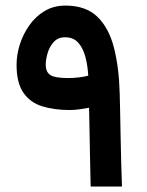

<svg xmlns="http://www.w3.org/2000/svg" viewBox="-20 -681 535 701"><path d="M234.4 -279.3Q178.2 -279.3 134.5 -292.7Q90.8 -306.2 65.7 -342Q40.5 -377.9 40.5 -444.8Q40.5 -480.5 52.2 -518.1Q64 -555.7 86.7 -588.1Q109.4 -620.6 142.6 -640.6Q175.8 -660.6 218.8 -660.6Q293.5 -660.6 335.7 -619.6Q377.9 -578.6 396.2 -506.3Q414.6 -434.1 417 -340.3Q418 -312.5 418.7 -270.5Q419.4 -228.5 420.4 -180.2Q421.4 -131.8 422.6 -85Q423.8 -38.1 425.3 0H311Q310.1 -48.3 308.8 -101.1Q307.6 -153.8 306.9 -202.6Q306.2 -251.5 305.2 -287.6Q287.6 -284.2 268.8 -281.7Q250 -279.3 234.4 -279.3ZM229.5 -396Q246.1 -396 267.8 -398.4Q289.6 -400.9 302.2 -404.8Q300.3 -440.4 292 -472.4Q283.7 -504.4 266.1 -524.7Q248.5 -544.9 217.8 -544.9Q191.4 -544.9 175.8 -527.3Q160.2 -509.8 153.6 -486.3Q147 -462.9 147 -444.8Q147 -418 163.8 -407Q180.7 -396 229.5 -396Z"/></svg>

Font: Vazirmatn FD SemiBold
Style: Regular
Weight: 600
Designer: Saber Rastikerdar
Foundry: Saber Rastikerdar
Version: Version 33.001